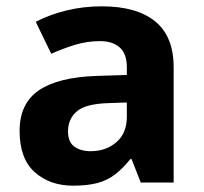

<svg xmlns="http://www.w3.org/2000/svg" viewBox="-20 -577 644 607"><path d="M302 -557Q412 -557 470.5 -509.5Q529 -462 529 -364V0H425L396 -74H392Q369 -45 344.5 -26Q320 -7 288.5 1.5Q257 10 211 10Q138 10 90 -32.5Q42 -75 42 -163Q42 -250 103 -291.5Q164 -333 286 -337L381 -340V-364Q381 -407 358.5 -427Q336 -447 296 -447Q256 -447 218 -435.5Q180 -424 142 -407L93 -508Q137 -531 190.5 -544Q244 -557 302 -557ZM323 -251Q251 -249 223 -225Q195 -201 195 -162Q195 -128 215 -113.5Q235 -99 267 -99Q315 -99 348 -127.5Q381 -156 381 -208V-253Z"/></svg>

Font: Noto Sans Cham
Style: Regular
Weight: 400
Designer: Monotype Design Team
Foundry: Monotype Imaging Inc.
Version: Version 2.002